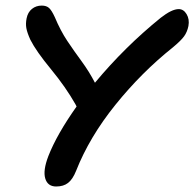

<svg xmlns="http://www.w3.org/2000/svg" viewBox="-20 -697 702 694"><path d="M183.1 -22.9Q152.3 -22.9 143.6 -51.8Q134.8 -80.6 154.8 -132.8Q185.5 -211.4 256.8 -312Q256.3 -313.5 254.9 -315.9Q253.4 -318.4 252.9 -319.8Q217.8 -381.8 164.3 -446.8Q110.8 -511.7 89.8 -553.2Q78.1 -579.1 75.2 -595.5Q72.3 -611.8 76.2 -630.9Q80.6 -652.8 95.5 -664.8Q110.4 -676.8 130.9 -676.8Q147.9 -676.8 157.5 -668Q167 -659.2 178.2 -634.8Q198.7 -585.9 223.1 -549.3Q247.6 -512.7 274.9 -475.6Q302.2 -438.5 323.2 -397.9Q430.7 -527.3 561 -632.8Q601.1 -664.1 626 -664.1Q643.6 -664.1 654.5 -645.8Q665.5 -627.4 661.1 -603Q656.7 -581.5 645.5 -565.9Q634.3 -550.3 605 -525.9Q491.7 -435.5 397.5 -318.6Q303.2 -201.7 254.9 -79.1Q242.7 -48.8 226.1 -35.9Q209.5 -22.9 183.1 -22.9Z"/></svg>

Font: Shantell Sans Irregular Bouncy
Style: Italic
Weight: 500
Italic angle: -11.31°
Designer: Stephen Nixon, Anya Danilova, Shantell Martin
Foundry: Arrow Type
Version: Version 1.006;[9816181b4]